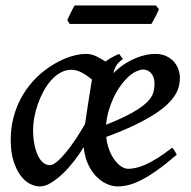

<svg xmlns="http://www.w3.org/2000/svg" viewBox="-20 -651 687 691"><path d="M441.9 -374.5Q426.3 -359.9 412.6 -340.6Q398.9 -321.3 388.4 -298.6Q377.9 -275.9 370.8 -251.5Q363.8 -227.1 361.8 -202.1Q420.9 -225.6 455.3 -245.1Q489.7 -264.6 507.8 -282Q525.9 -299.3 531 -315.7Q536.1 -332 536.1 -349.1Q536.1 -362.8 532.5 -372.6Q528.8 -382.3 522.9 -388.7Q517.1 -395 509.5 -397.9Q502 -400.9 494.1 -400.9Q485.8 -400.9 470.9 -394.3Q456.1 -387.7 441.9 -374.5ZM287.1 -211.4Q290 -231.9 293.5 -254.6Q296.9 -277.3 300.3 -298.3Q303.7 -319.3 306.4 -336.9Q309.1 -354.5 311 -364.7Q303.2 -371.1 294.7 -377.2Q286.1 -383.3 276.9 -388.4Q267.6 -393.6 257.8 -396.7Q248 -399.9 237.8 -399.9Q216.3 -399.9 197.5 -389.4Q178.7 -378.9 163.3 -361.3Q147.9 -343.8 136 -321.3Q124 -298.8 115.7 -274.9Q107.4 -251 103.3 -227.5Q99.1 -204.1 99.1 -185.1Q99.1 -154.3 104 -130.6Q108.9 -106.9 116.9 -90.3Q125 -73.7 136 -65.2Q147 -56.6 159.7 -56.6Q169.9 -56.6 185.1 -69.1Q200.2 -81.5 217 -102.1Q233.9 -122.6 251.5 -148.9Q269 -175.3 285.2 -203.1Q286.1 -208 287.1 -211.4ZM422.4 -439Q415 -433.1 409.9 -428.5Q404.8 -423.8 400.9 -418.5Q397 -413.1 393.8 -405.8Q390.6 -398.4 387.7 -387.7Q394.5 -394.5 402.1 -400.6Q409.7 -406.7 417.5 -413.1Q429.2 -421.9 443.8 -429.9Q458.5 -438 474.4 -444.1Q490.2 -450.2 506.6 -453.6Q522.9 -457 538.1 -457Q560.5 -457 577.4 -449.5Q594.2 -441.9 605.2 -429.7Q616.2 -417.5 621.8 -402.1Q627.4 -386.7 627.4 -371.1Q627.4 -357.4 624.3 -342.3Q621.1 -327.1 611.3 -310.8Q601.6 -294.4 583.7 -276.9Q565.9 -259.3 536.4 -240.2Q506.8 -221.2 464.4 -200.7Q421.9 -180.2 362.3 -158.2Q365.2 -131.8 373.5 -110.6Q381.8 -89.4 393.1 -74.5Q404.3 -59.6 417 -51.5Q429.7 -43.5 441.9 -43.5Q452.1 -43.5 467 -46.4Q481.9 -49.3 501.2 -57.6Q520.5 -65.9 544.9 -80.8Q569.3 -95.7 599.1 -119.1Q601.6 -117.7 604.2 -114.3Q606.9 -110.8 609.1 -106.9Q611.3 -103 613.3 -99.6Q615.2 -96.2 616.2 -94.2Q575.7 -59.6 544.2 -37.4Q512.7 -15.1 487.3 -2.4Q461.9 10.3 441.4 15.1Q420.9 20 402.8 20Q387.2 20 367.9 12.5Q348.6 4.9 330.6 -12Q312.5 -28.8 298.8 -55.9Q285.2 -83 281.2 -121.6Q267.1 -98.1 247.8 -73Q228.5 -47.9 207.3 -27.3Q186 -6.8 164.3 6.6Q142.6 20 123 20Q106.4 20 88.1 10.7Q69.8 1.5 54.4 -18.8Q39.1 -39.1 28.8 -71Q18.6 -103 18.6 -148.9Q18.6 -187.5 27.6 -224.4Q36.6 -261.2 54.2 -294.9Q71.8 -328.6 98.1 -358.2Q124.5 -387.7 159.7 -411.1Q172.9 -419.9 188.5 -428.2Q204.1 -436.5 220.7 -442.9Q237.3 -449.2 254.6 -453.1Q272 -457 289.1 -457Q309.6 -457 327.1 -448.2Q344.7 -439.5 359.4 -429.7Q380.9 -445.3 408.7 -457ZM551.8 -618.2Q550.3 -612.8 546.4 -605.5L539.1 -590.3Q535.2 -582.5 531.2 -575.7Q527.3 -568.8 524.9 -564.9H231L222.2 -578.1Q224.1 -583 227.3 -590.1Q230.5 -597.2 234.4 -604.7Q238.3 -612.3 241.9 -619.4Q245.6 -626.5 248.5 -631.3H541Z"/></svg>

Font: Gentium Book Basic
Style: Italic
Weight: 400
Italic angle: -8°
Designer: J. Victor Gaultney and Annie Olsen
Foundry: SIL International
Version: Version 1.102; 2013; Maintenance release